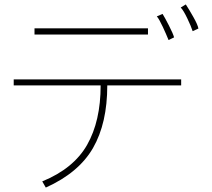

<svg xmlns="http://www.w3.org/2000/svg" viewBox="-20 -778 960 868"><path d="M851 -637Q844 -659 826.5 -695.5Q809 -732 797 -744L820 -758Q835 -735 854.5 -700.5Q874 -666 877 -649ZM742 -597Q732 -622 716 -656.5Q700 -691 689 -704L715 -715Q724 -701 743.5 -663Q763 -625 767 -609ZM649 -650V-622H136V-650ZM465 -392Q465 -221 400.5 -109Q336 3 187 70L171 42Q313 -16 374 -123.5Q435 -231 435 -392H42V-419H799V-392Z"/></svg>

Font: LINE Seed Sans KR Thin
Style: Regular
Weight: 250
Designer: LINE BX Design & Sandoll Inc & Dalton Maag Ltd
Foundry: Sandoll Inc.
Version: Version 1.000